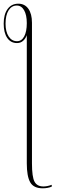

<svg xmlns="http://www.w3.org/2000/svg" viewBox="-55 -779 307 1039"><path d="M176 240Q127 240 108.5 207.5Q90 175 90 105V-589Q84 -571 70.5 -558.5Q57 -546 37 -546Q3 -546 -16 -574Q-35 -602 -35 -651Q-35 -701 -14 -730Q7 -759 44 -759Q79 -759 98.5 -731.5Q118 -704 118 -656V105Q118 179 132 204.5Q146 230 180 230Q201 230 225 221V231Q203 240 176 240ZM37 -556Q62 -556 76 -582Q90 -608 90 -654Q90 -698 75.5 -723.5Q61 -749 36 -749Q8 -749 -8.5 -723Q-25 -697 -25 -651Q-25 -607 -8 -581.5Q9 -556 37 -556Z"/></svg>

Font: Noto Serif Display ExtraCondensed Thin
Style: Regular
Weight: 100
Width: 2
Designer: Monotype Design Team
Foundry: Monotype Imaging Inc.
Version: Version 2.009